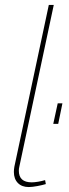

<svg xmlns="http://www.w3.org/2000/svg" viewBox="-20 -750 279 775"><path d="M96 5Q68 5 52 -11.5Q36 -28 36 -56Q36 -61 36.5 -66Q37 -71 38 -77L177 -730H197L58 -77Q57 -73 56.5 -69Q56 -65 56 -61Q56 -14 108 -14Q119 -14 134 -16.5Q149 -19 162 -23L165 -7Q152 -3 131 1Q110 5 96 5ZM195 -250 213 -333H232L215 -250Z"/></svg>

Font: Raleway Thin Thin
Style: Italic
Weight: 250
Italic angle: -12°
Version: Version 4.026